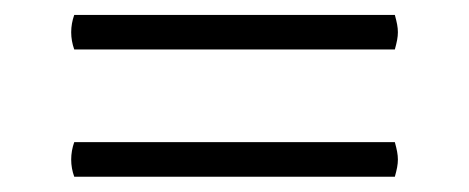

<svg xmlns="http://www.w3.org/2000/svg" viewBox="-20 -409 623 255"><path d="M78.6 -343.3H504.4C509.8 -362.8 509.8 -369.6 504.4 -389.2H78.6C73.2 -374 73.2 -358.4 78.6 -343.3ZM78.6 -174.3H504.4C509.8 -193.4 509.8 -200.7 504.4 -220.2H78.6C73.2 -205.1 73.2 -189 78.6 -174.3Z"/></svg>

Font: Trykker
Style: Regular
Weight: 400
Designer: Magnus Gaarde
Foundry: Magnus Gaarde
Version: Version 1.001